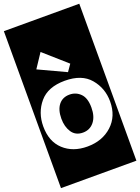

<svg xmlns="http://www.w3.org/2000/svg" viewBox="-213 -1001 948 1299"><g transform="rotate(-20 261.5 -352.0)"><path d="M-10 213V-917H533V213ZM303 -508 337 -557 175 -700 108 -599ZM262 -461Q140 -461 80 -390Q20 -319 20 -220Q20 -111 85.5 -50.5Q151 10 255 10Q363 10 433 -54Q503 -118 503 -225Q503 -320 443.5 -390.5Q384 -461 262 -461ZM259 -89Q206 -89 179.5 -129Q153 -169 153 -227Q153 -291 181.5 -326.5Q210 -362 260 -362Q306 -362 338 -330Q370 -298 370 -229Q370 -164 339.5 -126.5Q309 -89 259 -89Z"/></g></svg>

Font: Zilla Slab Highlight
Style: Bold
Weight: 700
Designer: Typotheque Type Foundry
Foundry: Typotheque type foundry
Version: Version 1.1; 2017; ttfautohint (v1.6)